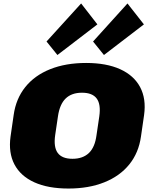

<svg xmlns="http://www.w3.org/2000/svg" viewBox="-20 -1077 870 1110"><path d="M376 13Q258 13 178.5 -23Q99 -59 63.5 -126.5Q28 -194 41 -288L59 -412Q72 -506 126 -573.5Q180 -641 270 -677Q360 -713 478 -713Q595 -713 674.5 -677Q754 -641 790 -573.5Q826 -506 813 -412L795 -288Q782 -194 727.5 -126.5Q673 -59 583 -23Q493 13 376 13ZM399 -159Q459 -159 494 -192.5Q529 -226 538 -296L554 -404Q564 -474 539 -507.5Q514 -541 454 -541Q394 -541 359.5 -507.5Q325 -474 315 -404L299 -296Q289 -226 314 -192.5Q339 -159 399 -159ZM543 -936 312 -759 249 -837 449 -1057ZM812 -936 581 -759 518 -837 717 -1057Z"/></svg>

Font: Pathway Extreme 28pt Black
Style: Italic
Weight: 900
Italic angle: -8°
Designer: Eduardo Rodriguez Tunni
Foundry: Eduardo Rodriguez Tunni
Version: Version 1.001;gftools[0.9.26]